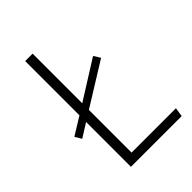

<svg xmlns="http://www.w3.org/2000/svg" viewBox="-200 -781 878 878"><g transform="rotate(-45 239.0 -342.0)"><path d="M171 -44V-320L379 -449L359 -481L171 -363V-684H123V-333L37 -280L56 -248L123 -290V0H451L458 -44Z"/></g></svg>

Font: Fira Sans ExtraLight
Style: Regular
Weight: 200
Designer: bBox Type GmbH & Carrois Corporate GbR & Edenspiekermann AG
Foundry: bBox Type GmbH & Carrois Corporate GbR & Edenspiekermann AG
Version: Version 4.300;PS 004.300;hotconv 1.0.88;makeotf.lib2.5.64775